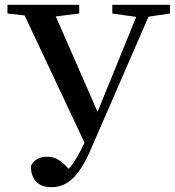

<svg xmlns="http://www.w3.org/2000/svg" viewBox="-20 -757 724 795"><path d="M684 -737H445V-701L544 -687L384 -294L211 -689L308 -701V-737H11V-701L82 -693L330 -166C308 -120 288 -83 264 -58C232 -94 208 -108 176 -108C144 -108 122 -97 108 -70C108 -12 139 18 193 18C265 18 312 -34 361 -150L595 -688L684 -701Z"/></svg>

Font: Source Han Serif CN SemiBold
Style: Regular
Weight: 600
Designer: Ryoko NISHIZUKA 西塚涼子 (kana & ideographs); Frank Grießhammer (Latin, Greek & Cyrillic); Wenlong ZHANG 张文龙 (bopomofo); San
Foundry: Adobe Systems Incorporated
Version: Version 1.000;PS 1;hotconv 16.6.53;makeotf.lib2.5.65590